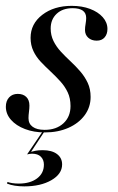

<svg xmlns="http://www.w3.org/2000/svg" viewBox="-25 -446 408 663"><path d="M129.8 11.3Q91.9 11.3 61.3 -0.4Q30.6 -12.1 12.9 -32.3Q-4.8 -52.4 -4.8 -77.4Q-4.8 -97.6 6.5 -109.7Q17.7 -121.8 36.3 -121.8Q54.8 -121.8 65.7 -111.3Q76.6 -100.8 76.6 -81.5Q76.6 -71.8 75 -59.7Q73.4 -47.6 73.4 -37.9Q73.4 -18.5 87.9 -8.1Q102.4 2.4 129 2.4Q169.4 2.4 194 -20.2Q218.5 -42.7 218.5 -79.8Q218.5 -106.5 208.9 -127Q199.2 -147.6 183.1 -165.3Q166.9 -183.1 149.6 -199.2Q132.3 -215.3 116.1 -232.3Q100 -249.2 90.3 -269.8Q80.6 -290.3 80.6 -315.3Q80.6 -363.7 121 -394.8Q161.3 -425.8 222.6 -425.8Q258.1 -425.8 285.9 -415.3Q313.7 -404.8 329.8 -386.7Q346 -368.5 346 -346Q346 -328.2 336.3 -316.9Q326.6 -305.6 308.9 -305.6Q291.1 -305.6 279.8 -315.7Q268.5 -325.8 268.5 -342.7Q268.5 -352.4 270.6 -363.7Q272.6 -375 272.6 -383.9Q272.6 -400.8 260.9 -409.3Q249.2 -417.7 225.8 -417.7Q191.1 -417.7 170.6 -398.4Q150 -379 150 -347.6Q150 -324.2 159.7 -304.4Q169.4 -284.7 185.1 -267.7Q200.8 -250.8 218.5 -234.3Q236.3 -217.7 252 -199.6Q267.7 -181.5 277.8 -160.1Q287.9 -138.7 287.9 -111.3Q287.9 -75.8 267.3 -48Q246.8 -20.2 210.9 -4.4Q175 11.3 129.8 11.3ZM58.9 197.6Q41.9 197.6 26.2 195.2Q10.5 192.7 -0.8 187.9L0.8 182.3Q7.3 184.7 17.3 186.3Q27.4 187.9 40.3 187.9Q79 187.9 102.8 170.2Q126.6 152.4 126.6 122.6Q126.6 105.6 116.1 95.2Q105.6 84.7 85.5 84.7Q81.5 84.7 77 85.5Q72.6 86.3 68.5 87.1L122.6 7.3H129L82.3 78.2Q87.9 76.6 97.6 74.6Q107.3 72.6 122.6 72.6Q154 72.6 171.8 85.9Q189.5 99.2 189.5 121.8Q189.5 154.8 152.4 176.2Q115.3 197.6 58.9 197.6Z"/></svg>

Font: Playfair 144pt SemiCondensed
Style: Italic
Weight: 400
Width: 4
Italic angle: -15.6°
Designer: Claus Eggers Sørensen
Foundry: Claus Eggers Sørensen
Version: Version 2.203